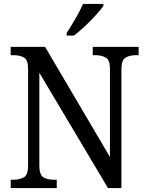

<svg xmlns="http://www.w3.org/2000/svg" viewBox="-20 -951 746 971"><path d="M34 0V-42H47Q79 -42 100.5 -54Q122 -66 122 -114V-604Q122 -649 100.5 -660.5Q79 -672 48 -672H34V-714H208L536 -157V-604Q536 -648 514.5 -660Q493 -672 463 -672H449V-714H681V-672H668Q636 -672 615 -659.5Q594 -647 594 -600V0H526L179 -583V-114Q179 -66 200 -54Q221 -42 253 -42H267V0ZM317 -784Q338 -816 361.5 -856.5Q385 -897 400 -931H503V-921Q491 -904 465.5 -875.5Q440 -847 409.5 -818.5Q379 -790 354 -771H317Z"/></svg>

Font: Noto Serif Tamil SemiCondensed
Style: Regular
Weight: 400
Width: 4
Designer: Indian Type Foundry, Tom Grace, and the Monotype Design Team
Foundry: Monotype Imaging Inc.
Version: Version 2.004; ttfautohint (v1.8.4.7-5d5b)